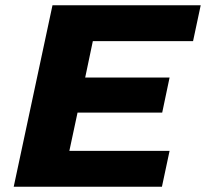

<svg xmlns="http://www.w3.org/2000/svg" viewBox="-20 -708 781 728"><path d="M32 0 179 -688H741L712 -552H332L303 -414H623L595 -281H274L243 -136H623L594 0Z"/></svg>

Font: Saira Thin Expanded
Style: Bold Italic
Weight: 700
Width: 7
Italic angle: -12°
Version: Version 1.101